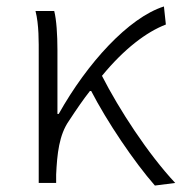

<svg xmlns="http://www.w3.org/2000/svg" viewBox="-20 -567 563 595"><path d="M523 0C438 -91 349 -228 296 -332C365 -416 434 -468 494 -491L488 -547C378 -512 250 -371 162 -214H158V-412C158 -459 155 -506 148 -533H90C101 -490 100 -438 100 -395V0H154V-26C157 -90 163 -149 194 -193C217 -228 238 -259 261 -288C312 -189 396 -65 460 8Z"/></svg>

Font: Spoqa Han Sans Neo Light
Style: Regular
Weight: 300
Designer: [Spoqa Han Sans Neo] Dong-huui Kim  Younghwa Kang  Yujin Lee  [Noto Sans] Ryoko NISHIZUKA  (kana & ideographs); Paul D. 
Foundry: Spoqa (http://www.spoqa-han-sans.com)
Version: Version 1.000